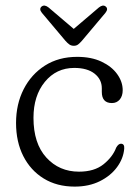

<svg xmlns="http://www.w3.org/2000/svg" viewBox="-20 -664 494 694"><path d="M423.5 -338Q423.5 -317 412.8 -304.2Q402 -291.5 384.5 -291.5Q348 -291.5 348 -332V-345Q348 -377 321.8 -397.8Q295.5 -418.5 248.5 -418.5Q183.5 -418.5 142.2 -368.2Q101 -318 101 -238Q101 -145.5 147.5 -94.5Q194 -43.5 265.5 -43.5Q321 -43.5 354.2 -70.2Q387.5 -97 400 -130.5Q408 -144.5 417 -144.5Q430.5 -144.5 429 -126.5Q426 -91 403 -59.8Q380 -28.5 340.8 -9Q301.5 10.5 250 10.5Q185.5 10.5 138 -18.8Q90.5 -48 64.2 -99.8Q38 -151.5 38 -219.5Q38 -287.5 65.5 -341.5Q93 -395.5 142.5 -427Q192 -458.5 259 -458.5Q310 -458.5 346.8 -441.2Q383.5 -424 403.5 -396.2Q423.5 -368.5 423.5 -338ZM276 -516.5Q268.5 -508 262.2 -503.2Q256 -498.5 247 -498.5Q237.5 -498.5 230.8 -503.2Q224 -508 216.5 -516.5L131.5 -617.5Q120 -631.5 130.5 -640.5Q141 -648.5 155.5 -637L246.5 -559.5L337.5 -637Q352 -648.5 362 -640.5Q372.5 -632 361 -617.5Z"/></svg>

Font: Fraunces 72pt S100 Light
Style: Regular
Weight: 300
Version: Version 1.000; ttfautohint (v1.8.3)